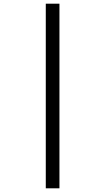

<svg xmlns="http://www.w3.org/2000/svg" viewBox="-20 -780 570 1040"><path d="M228 240H302V-760H228Z"/></svg>

Font: Noto Sans Mono Condensed
Style: Regular
Weight: 400
Width: 3
Designer: Monotype Design Team
Foundry: Monotype Imaging Inc.
Version: Version 2.014